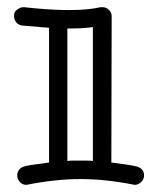

<svg xmlns="http://www.w3.org/2000/svg" viewBox="-20 -501 427 533"><path d="M237.8 -425.8Q212.9 -421.9 170.9 -421.9H167V-54.2Q176.3 -55.2 185.1 -55.2Q202.6 -55.2 215.8 -55.2Q229 -55.2 237.8 -54.2ZM354 12.2Q273.4 -3.9 203.6 -3.9Q133.8 -3.9 53.2 12.2Q42 12.2 34.9 3.9Q27.8 -4.4 27.8 -13.7Q27.8 -22.9 33.4 -30.3Q39.1 -37.6 52 -40.3Q64.9 -43 82.3 -45.2Q99.6 -47.4 116.2 -49.8V-423.8L41 -430.2Q31.2 -431.6 25.1 -439Q19 -446.3 19 -457.3Q19 -468.3 27.8 -474.6Q36.6 -481 44.9 -481H47.9Q48.3 -481 59.1 -479.7Q69.8 -478.5 86.9 -477.1Q133.3 -473.1 171.9 -473.1Q225.6 -473.1 258.8 -481H264.2Q275.4 -481 282.7 -473.4Q290 -465.8 290 -456.1L289.1 -49.8Q306.2 -47.4 323.5 -45.2Q340.8 -43 354.5 -40Q379.9 -35.2 379.9 -14.2Q379.9 -2.9 371.6 4.6Q363.3 12.2 354 12.2Z"/></svg>

Font: Ribeye Marrow
Style: Regular
Weight: 400
Designer: Astigmatic (AOETI)
Foundry: Astigmatic (AOETI)
Version: Version 1.000